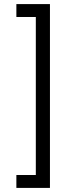

<svg xmlns="http://www.w3.org/2000/svg" viewBox="-20 -780 357 938"><path d="M224 -760V138H60V75H155V-697H60V-760Z"/></svg>

Font: IBM Plex Sans Arabic
Style: Regular
Weight: 400
Designer: Mike Abbink, Paul van der Laan, Pieter van Rosmalen, Wael Morcos, Khajak Apelian
Foundry: Bold Monday
Version: Version 1.005